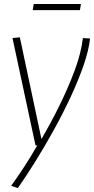

<svg xmlns="http://www.w3.org/2000/svg" viewBox="-20 -729 474 968"><path d="M398 -537 434 -535Q428 -477 402 -401.5Q376 -326 337 -242Q298 -158 251.5 -74Q205 10 158 85.5Q111 161 70 219L36 208Q66 167 100 115Q134 63 168 4H159L43 -537L80 -541L189 -28Q237 -110 281 -199.5Q325 -289 357 -375.5Q389 -462 398 -537ZM145 -678 150 -709H388L383 -678Z"/></svg>

Font: Georama ExtraLight
Style: Italic
Weight: 200
Italic angle: -9°
Designer: Jean-Baptiste Levee
Foundry: Production Type
Version: Version 1.000